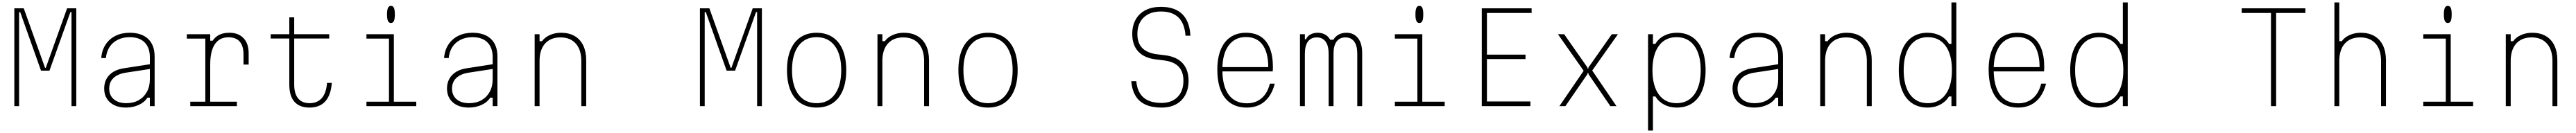

<svg xmlns="http://www.w3.org/2000/svg" viewBox="-20 -868 21040 1088"><path d="M97 0V-800H174L348 -313H354L528 -800H603V0H564V-603V-769H555L384 -290H315L145 -769H136V-603V0Z M1214 -344V-305L1004 -273Q940 -262 906 -229Q872 -196 872 -143Q872 -88 909.5 -56Q947 -24 1012 -24Q1070 -24 1113 -48.5Q1156 -73 1180 -117Q1204 -161 1204 -219V-400Q1204 -478 1161.5 -521Q1119 -564 1039 -564Q985 -564 942.5 -543Q900 -522 875 -484Q850 -446 845 -393H807Q812 -457 842.5 -503.5Q873 -550 923.5 -575Q974 -600 1039 -600Q1137 -600 1190 -549.5Q1243 -499 1243 -405V0H1204V-69H1184Q1160 -31 1112.5 -9.5Q1065 12 1009 12Q954 12 914.5 -7Q875 -26 853 -60.5Q831 -95 831 -143Q831 -210 872.5 -253.5Q914 -297 989 -309Z M1506 -588H1697V-535H1717Q1739 -568 1772.5 -584Q1806 -600 1854 -600Q1928 -600 1969.5 -555.5Q2011 -511 2011 -433V-340H1969V-421Q1969 -563 1846 -563Q1773 -563 1735 -506.5Q1697 -450 1697 -339V-36H1915V0H1534V-36H1657V-552H1506Z M2383 -726V-588H2669V-553H2383V-177Q2383 -102 2415 -63Q2447 -24 2508 -24Q2573 -24 2609 -66Q2645 -108 2651 -190H2690Q2683 -90 2637 -39Q2591 12 2508 12Q2427 12 2385 -35.5Q2343 -83 2343 -177V-553H2191V-588H2343V-726Z M2973 -588H3197V-36H3380V0H2973V-36H3157V-552H2973ZM3173 -680Q3157 -680 3149 -696.5Q3141 -713 3141 -750Q3141 -787 3149 -803.5Q3157 -820 3173 -820Q3190 -820 3197.5 -803.5Q3205 -787 3205 -750Q3205 -713 3197.5 -696.5Q3190 -680 3173 -680Z M4014 -344V-305L3804 -273Q3740 -262 3706 -229Q3672 -196 3672 -143Q3672 -88 3709.5 -56Q3747 -24 3812 -24Q3870 -24 3913 -48.5Q3956 -73 3980 -117Q4004 -161 4004 -219V-400Q4004 -478 3961.5 -521Q3919 -564 3839 -564Q3785 -564 3742.5 -543Q3700 -522 3675 -484Q3650 -446 3645 -393H3607Q3612 -457 3642.5 -503.5Q3673 -550 3723.5 -575Q3774 -600 3839 -600Q3937 -600 3990 -549.5Q4043 -499 4043 -405V0H4004V-69H3984Q3960 -31 3912.5 -9.5Q3865 12 3809 12Q3754 12 3714.5 -7Q3675 -26 3653 -60.5Q3631 -95 3631 -143Q3631 -210 3672.5 -253.5Q3714 -297 3789 -309Z M4347 0V-588H4387V-531H4407Q4431 -564 4472.5 -582Q4514 -600 4562 -600Q4627 -600 4673 -573.5Q4719 -547 4743.5 -496.5Q4768 -446 4768 -375V0H4728V-369Q4728 -461 4683 -511.5Q4638 -562 4558 -562Q4477 -562 4432 -511.5Q4387 -461 4387 -369V0Z M5697 0V-800H5774L5948 -313H5954L6128 -800H6203V0H6164V-603V-769H6155L5984 -290H5915L5745 -769H5736V-603V0Z M6650 12Q6574 12 6519.5 -24Q6465 -60 6436.5 -128.5Q6408 -197 6408 -294Q6408 -391 6436.5 -459.5Q6465 -528 6519.5 -564Q6574 -600 6650 -600Q6726 -600 6780.5 -564Q6835 -528 6863.5 -459.5Q6892 -391 6892 -294Q6892 -197 6863.5 -128.5Q6835 -60 6780.5 -24Q6726 12 6650 12ZM6650 -24Q6745 -24 6798 -95.5Q6851 -167 6851 -294Q6851 -422 6798 -493Q6745 -564 6650 -564Q6555 -564 6502 -493Q6449 -422 6449 -294Q6449 -166 6502 -95Q6555 -24 6650 -24Z M7147 0V-588H7187V-531H7207Q7231 -564 7272.5 -582Q7314 -600 7362 -600Q7427 -600 7473 -573.5Q7519 -547 7543.5 -496.5Q7568 -446 7568 -375V0H7528V-369Q7528 -461 7483 -511.5Q7438 -562 7358 -562Q7277 -562 7232 -511.5Q7187 -461 7187 -369V0Z M8050 12Q7974 12 7919.5 -24Q7865 -60 7836.5 -128.5Q7808 -197 7808 -294Q7808 -391 7836.5 -459.5Q7865 -528 7919.5 -564Q7974 -600 8050 -600Q8126 -600 8180.5 -564Q8235 -528 8263.5 -459.5Q8292 -391 8292 -294Q8292 -197 8263.5 -128.5Q8235 -60 8180.5 -24Q8126 12 8050 12ZM8050 -24Q8145 -24 8198 -95.5Q8251 -167 8251 -294Q8251 -422 8198 -493Q8145 -564 8050 -564Q7955 -564 7902 -493Q7849 -422 7849 -294Q7849 -166 7902 -95Q7955 -24 8050 -24Z M9261 -204Q9269 -115 9320 -70.5Q9371 -26 9467 -26Q9550 -26 9598 -74.5Q9646 -123 9646 -208Q9646 -280 9608.5 -321Q9571 -362 9493 -373L9413 -383Q9322 -396 9275 -449Q9228 -502 9228 -590Q9228 -659 9256.5 -709Q9285 -759 9337.5 -785.5Q9390 -812 9462 -812Q9537 -812 9589 -786Q9641 -760 9670 -707.5Q9699 -655 9703 -576H9663Q9656 -675 9606 -724.5Q9556 -774 9462 -774Q9373 -774 9321.5 -725Q9270 -676 9270 -590Q9270 -518 9307.5 -477.5Q9345 -437 9423 -425L9503 -415Q9594 -402 9641 -349Q9688 -296 9688 -208Q9688 -140 9661 -90.5Q9634 -41 9585 -14.5Q9536 12 9467 12Q9390 12 9337 -12Q9284 -36 9255 -84Q9226 -132 9220 -204Z M9950 -319H10353L10339 -317Q10339 -438 10292.5 -501.5Q10246 -565 10157 -565Q10066 -565 10015 -495.5Q9964 -426 9964 -300Q9964 -164 10015.5 -93.5Q10067 -23 10165 -23Q10236 -23 10284.5 -64.5Q10333 -106 10352 -184H10392Q10376 -120 10344.5 -76.5Q10313 -33 10268 -10.5Q10223 12 10165 12Q10086 12 10032.5 -23.5Q9979 -59 9951 -128.5Q9923 -198 9923 -300Q9923 -395 9951 -462.5Q9979 -530 10031.5 -565Q10084 -600 10157 -600Q10229 -600 10278 -568Q10327 -536 10352 -473Q10377 -410 10377 -318Q10377 -310 10376.5 -301Q10376 -292 10375 -284H9950Z M10598 -588H10638V-547H10670L10643 -534Q10651 -566 10678 -583Q10705 -600 10743 -600Q10786 -600 10815.5 -577.5Q10845 -555 10856 -514L10830 -543H10889L10862 -520Q10872 -557 10903 -578.5Q10934 -600 10977 -600Q11037 -600 11071.5 -556.5Q11106 -513 11106 -435V0H11066V-429Q11066 -494 11041 -528Q11016 -562 10969 -562Q10922 -562 10897 -528Q10872 -494 10872 -429V0H10832V-429Q10832 -494 10807 -528Q10782 -562 10735 -562Q10688 -562 10663 -528Q10638 -494 10638 -429V0H10598Z M11373 -588H11597V-36H11780V0H11373V-36H11557V-552H11373ZM11573 -680Q11557 -680 11549 -696.5Q11541 -713 11541 -750Q11541 -787 11549 -803.5Q11557 -820 11573 -820Q11590 -820 11597.5 -803.5Q11605 -787 11605 -750Q11605 -713 11597.5 -696.5Q11590 -680 11573 -680Z M12083 0V-800H12490V-762H12125V-421H12440V-385H12125V-38H12480V0Z M12717 0 12915 -289 12705 -588H12756L12946 -316L12947 -307H12953L12954 -316L13145 -588H13195L12985 -291L13183 0H13133L12954 -262L12953 -272H12947L12946 -262L12766 0Z M13441 200V-588H13481V-509H13501Q13526 -552 13572 -576Q13618 -600 13676 -600Q13750 -600 13803 -564Q13856 -528 13883.5 -459.5Q13911 -391 13911 -294Q13911 -197 13883.5 -128.5Q13856 -60 13803 -24Q13750 12 13676 12Q13618 12 13572 -12.5Q13526 -37 13501 -79H13481V200ZM13674 -24Q13767 -24 13819 -95.5Q13871 -167 13871 -294Q13871 -422 13819 -493Q13767 -564 13674 -564Q13581 -564 13529 -493Q13477 -422 13477 -294Q13477 -166 13529 -95Q13581 -24 13674 -24Z M14514 -344V-305L14304 -273Q14240 -262 14206 -229Q14172 -196 14172 -143Q14172 -88 14209.5 -56Q14247 -24 14312 -24Q14370 -24 14413 -48.5Q14456 -73 14480 -117Q14504 -161 14504 -219V-400Q14504 -478 14461.5 -521Q14419 -564 14339 -564Q14285 -564 14242.5 -543Q14200 -522 14175 -484Q14150 -446 14145 -393H14107Q14112 -457 14142.5 -503.5Q14173 -550 14223.5 -575Q14274 -600 14339 -600Q14437 -600 14490 -549.5Q14543 -499 14543 -405V0H14504V-69H14484Q14460 -31 14412.5 -9.5Q14365 12 14309 12Q14254 12 14214.5 -7Q14175 -26 14153 -60.5Q14131 -95 14131 -143Q14131 -210 14172.5 -253.5Q14214 -297 14289 -309Z M14847 0V-588H14887V-531H14907Q14931 -564 14972.5 -582Q15014 -600 15062 -600Q15127 -600 15173 -573.5Q15219 -547 15243.5 -496.5Q15268 -446 15268 -375V0H15228V-369Q15228 -461 15183 -511.5Q15138 -562 15058 -562Q14977 -562 14932 -511.5Q14887 -461 14887 -369V0Z M15724 12Q15650 12 15597 -24Q15544 -60 15516.5 -128.5Q15489 -197 15489 -294Q15489 -391 15516.5 -459.5Q15544 -528 15597 -564Q15650 -600 15724 -600Q15782 -600 15828 -576Q15874 -552 15899 -509H15919V-848H15959V0H15919V-79H15899Q15874 -37 15828 -12.5Q15782 12 15724 12ZM15726 -24Q15819 -24 15871 -95.5Q15923 -167 15923 -294Q15923 -422 15871 -493Q15819 -564 15726 -564Q15633 -564 15581 -493Q15529 -422 15529 -294Q15529 -166 15581 -95Q15633 -24 15726 -24Z M16250 -319H16653L16639 -317Q16639 -438 16592.5 -501.5Q16546 -565 16457 -565Q16366 -565 16315 -495.5Q16264 -426 16264 -300Q16264 -164 16315.5 -93.5Q16367 -23 16465 -23Q16536 -23 16584.5 -64.5Q16633 -106 16652 -184H16692Q16676 -120 16644.5 -76.5Q16613 -33 16568 -10.5Q16523 12 16465 12Q16386 12 16332.5 -23.5Q16279 -59 16251 -128.5Q16223 -198 16223 -300Q16223 -395 16251 -462.5Q16279 -530 16331.5 -565Q16384 -600 16457 -600Q16529 -600 16578 -568Q16627 -536 16652 -473Q16677 -410 16677 -318Q16677 -310 16676.5 -301Q16676 -292 16675 -284H16250Z M17124 12Q17050 12 16997 -24Q16944 -60 16916.5 -128.5Q16889 -197 16889 -294Q16889 -391 16916.5 -459.5Q16944 -528 16997 -564Q17050 -600 17124 -600Q17182 -600 17228 -576Q17274 -552 17299 -509H17319V-848H17359V0H17319V-79H17299Q17274 -37 17228 -12.5Q17182 12 17124 12ZM17126 -24Q17219 -24 17271 -95.5Q17323 -167 17323 -294Q17323 -422 17271 -493Q17219 -564 17126 -564Q17033 -564 16981 -493Q16929 -422 16929 -294Q16929 -166 16981 -95Q17033 -24 17126 -24Z M18529 0V-762H18290V-800H18810V-762H18571V0Z M19047 0V-848H19087V-531H19107Q19131 -564 19172.5 -582Q19214 -600 19262 -600Q19327 -600 19373 -573.5Q19419 -547 19443.5 -496.5Q19468 -446 19468 -375V0H19428V-369Q19428 -461 19383 -511.5Q19338 -562 19258 -562Q19177 -562 19132 -511.5Q19087 -461 19087 -369V0Z M19773 -588H19997V-36H20180V0H19773V-36H19957V-552H19773ZM19973 -680Q19957 -680 19949 -696.5Q19941 -713 19941 -750Q19941 -787 19949 -803.5Q19957 -820 19973 -820Q19990 -820 19997.5 -803.5Q20005 -787 20005 -750Q20005 -713 19997.5 -696.5Q19990 -680 19973 -680Z M20447 0V-588H20487V-531H20507Q20531 -564 20572.5 -582Q20614 -600 20662 -600Q20727 -600 20773 -573.5Q20819 -547 20843.5 -496.5Q20868 -446 20868 -375V0H20828V-369Q20828 -461 20783 -511.5Q20738 -562 20658 -562Q20577 -562 20532 -511.5Q20487 -461 20487 -369V0Z"/></svg>

Font: Martian Mono SemiExpanded Thin
Style: Regular
Weight: 250
Monospace: yes
Version: Version 0.930